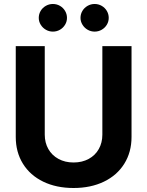

<svg xmlns="http://www.w3.org/2000/svg" viewBox="-20 -940 744 970"><path d="M644.5 -707V-248Q644.5 -171.4 607.9 -112.8Q571.3 -54.2 504.9 -22.2Q438.5 9.8 351.6 9.8Q264.6 9.8 198.5 -22.2Q132.3 -54.2 95.9 -112.8Q59.6 -171.4 59.6 -248V-707H206.1V-259.8Q206.1 -219.2 224.1 -187.3Q242.2 -155.3 275.4 -137.2Q308.6 -119.1 351.6 -119.1Q395 -119.1 428.2 -137.2Q461.4 -155.3 479.2 -187.3Q497.1 -219.2 497.1 -259.8V-707ZM175.8 -849.6Q175.8 -868.7 185.3 -884.8Q194.8 -900.9 211.4 -910.4Q228 -919.9 247.1 -919.9Q266.6 -919.9 283 -910.4Q299.3 -900.9 308.8 -884.8Q318.4 -868.7 318.4 -849.6Q318.4 -831.1 308.8 -815.2Q299.3 -799.3 283 -789.8Q266.6 -780.3 247.1 -780.3Q228 -780.3 211.7 -789.8Q195.3 -799.3 185.5 -815.4Q175.8 -831.5 175.8 -849.6ZM386.7 -849.6Q386.7 -868.7 396.2 -884.8Q405.8 -900.9 422.4 -910.4Q439 -919.9 458 -919.9Q477.5 -919.9 493.9 -910.4Q510.3 -900.9 519.8 -884.8Q529.3 -868.7 529.3 -849.6Q529.3 -831.1 519.8 -815.2Q510.3 -799.3 493.9 -789.8Q477.5 -780.3 458 -780.3Q439 -780.3 422.6 -789.8Q406.2 -799.3 396.5 -815.4Q386.7 -831.5 386.7 -849.6Z"/></svg>

Font: Pretendard
Style: Bold
Weight: 700
Designer: Base glyphs from Inter by Rasmus Andersson; Hangeul glyphs from Noto Sans CJK(Source Han Sans) by Jang Soo-young and Kan
Foundry: Kil Hyung-jin
Version: Version 1.309